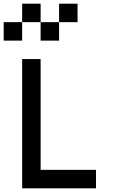

<svg xmlns="http://www.w3.org/2000/svg" viewBox="-120 -1120 640 1040"><path d="M0 -100V-800H100V-200H400V-100ZM100 -1100V-1000H0V-1100ZM-100 -900V-1000H0V-900ZM100 -1000H200V-900H100ZM300 -1100V-1000H200V-1100Z"/></svg>

Font: GalmuriMono9 Regular
Style: Regular
Weight: 400
Designer: Lee Minseo (quiple)
Version: Version 2.399;hotconv 1.1.1;makeotfexe 2.6.0 DEVELOPMENT